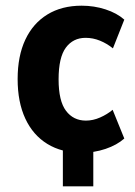

<svg xmlns="http://www.w3.org/2000/svg" viewBox="-20 -526 475 675"><path d="M201 129V-60H308V129ZM267 11Q197 11 146.5 -20Q96 -51 69 -109Q42 -167 42 -248Q42 -329 69 -386.5Q96 -444 146.5 -475Q197 -506 267 -506Q311 -506 351 -493Q391 -480 417 -457L377 -356Q356 -373 331.5 -383Q307 -393 281 -393Q237 -393 211.5 -358.5Q186 -324 186 -247Q186 -171 212 -136.5Q238 -102 282 -102Q307 -102 332 -113Q357 -124 376 -140L417 -39Q391 -16 351 -2.5Q311 11 267 11Z"/></svg>

Font: Nunito Sans 10pt Condensed ExtraBold
Style: Regular
Weight: 800
Width: 3
Designer: Vernon Adams
Foundry: Vernon Adams
Version: Version 3.101;gftools[0.9.27]